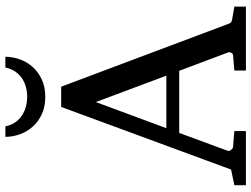

<svg xmlns="http://www.w3.org/2000/svg" viewBox="-130 -804 935 714"><g transform="rotate(-90 337.0 -447.5)"><path d="M314 -558.1 216.8 -295.9H412.1ZM431.2 0V-43L488.8 -47.9Q493.7 -47.9 497.1 -54.4Q500.5 -61 499 -64.9L430.2 -248H199.2L132.8 -67.9Q131.8 -64.9 132.8 -61.5Q133.8 -58.1 136.2 -54.9Q138.7 -51.8 141.6 -49.8Q144.5 -47.9 147 -47.9L206.1 -43V0H4.9V-43L63 -55.2L295.9 -687H371.1L603 -69.8Q606.4 -59.6 609.6 -56.2Q612.8 -52.7 624 -50.8L668.9 -43V0ZM482.4 -894.5Q482.4 -868.2 473.1 -841.6Q463.9 -814.9 445.1 -793.7Q426.3 -772.5 398.4 -759.3Q370.6 -746.1 333.5 -746.1Q295.9 -746.1 268.1 -759.3Q240.2 -772.5 221.7 -793.7Q203.1 -814.9 193.8 -841.6Q184.6 -868.2 184.6 -894.5H223.6Q228 -873 238.8 -857.7Q249.5 -842.3 264.6 -832.5Q279.8 -822.8 297.4 -818.1Q314.9 -813.5 333.5 -813.5Q352.1 -813.5 369.6 -818.1Q387.2 -822.8 401.9 -832.5Q416.5 -842.3 427.2 -857.7Q438 -873 442.4 -894.5Z"/></g></svg>

Font: Charis SIL
Style: Regular
Weight: 400
Foundry: SIL International
Version: Version 4.112